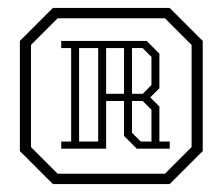

<svg xmlns="http://www.w3.org/2000/svg" viewBox="-20 -820 560 483"><path d="M490 -717V-440L407 -357H113L30 -440V-717L113 -800H407ZM462 -707 395 -774H125L58 -707V-450L125 -383H395L462 -450ZM381 -464H407V-446H324L292 -478V-566H247V-456V-446H134V-464H159V-699H134V-717H349L381 -685V-598L358 -575L381 -552ZM227 -464V-699H179V-464ZM292 -584V-699H247V-584ZM339 -699H312V-584H339L361 -606V-677ZM334 -464H361V-544L339 -566H312V-486Z"/></svg>

Font: Kumar One Outline
Style: Regular
Weight: 400
Designer: Parimal Parmar
Foundry: Indian Type Foundry
Version: Version 1.000;PS 1.000;hotconv 1.0.88;makeotf.lib2.5.647800